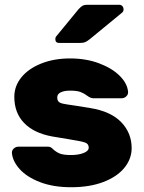

<svg xmlns="http://www.w3.org/2000/svg" viewBox="-20 -775 602 805"><path d="M40 -369Q40 -414 69.5 -450.5Q99 -487 152.5 -508.5Q206 -530 274 -530Q341 -530 395.5 -509.5Q450 -489 482 -457Q514 -425 517 -390Q518 -379 509.5 -371Q501 -363 490 -363H371Q360 -363 345 -374Q332 -384 317 -389.5Q302 -395 274 -395Q250 -395 235 -388Q220 -381 220 -367Q220 -355 225.5 -349Q231 -343 245.5 -340Q260 -337 296 -332L358 -322Q445 -308 488.5 -262.5Q532 -217 532 -154Q532 -109 501.5 -71.5Q471 -34 413.5 -12Q356 10 278 10Q203 10 147.5 -11.5Q92 -33 62.5 -66Q33 -99 30 -133Q29 -144 37.5 -152Q46 -160 57 -160H181Q188 -160 192.5 -157.5Q197 -155 203 -149Q215 -138 230 -131.5Q245 -125 278 -125Q309 -125 330.5 -133.5Q352 -142 352 -156Q352 -172 336.5 -177.5Q321 -183 270 -191L198 -203Q122 -217 81 -259.5Q40 -302 40 -369ZM346 -755H479Q488 -755 493 -749.5Q498 -744 498 -735Q498 -728 493 -723L358 -612Q347 -603 338.5 -599Q330 -595 316 -595H228Q212 -595 212 -611Q212 -619 217 -624L309 -736Q320 -748 327 -751.5Q334 -755 346 -755Z"/></svg>

Font: Rubik
Style: Regular
Weight: 700
Designer: Hubert & Fischer
Foundry: Hubert & Fischer
Version: Version 1.100